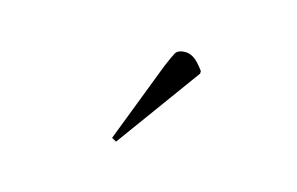

<svg xmlns="http://www.w3.org/2000/svg" viewBox="-42 -851 560 362"><g transform="rotate(15 238.0 -669.5)"><path d="M201 -571 192 -576 252 -732Q260 -751 264.5 -759.5Q269 -768 284 -768Q293 -768 301.5 -762Q310 -756 321 -741V-736Z"/></g></svg>

Font: Display Extralight
Style: Regular
Weight: 200
Designer: Latin by Veronika Burian and Jose Scaglione. Greek by Irene Vlachou. Cyrillic by Vera Evstafieva.
Foundry: TypeTogether
Version: Version 3.002